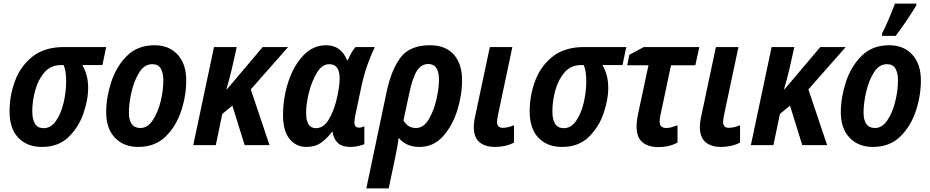

<svg xmlns="http://www.w3.org/2000/svg" viewBox="-20 -805 5161 1065"><path d="M469 -315Q469 -358 459.5 -390.5Q450 -423 436 -444H548L569 -544H334Q228 -544 161.5 -492Q95 -440 64 -358Q33 -276 33 -187Q33 -92 81.5 -41Q130 10 212 10Q305 10 361.5 -46Q418 -102 443.5 -178Q469 -254 469 -315ZM159 -188Q159 -245 175.5 -304.5Q192 -364 227 -404Q262 -444 318 -444H333Q340 -427 343.5 -405Q347 -383 347 -354Q347 -296 333 -236Q319 -176 291 -135Q263 -94 222 -94Q159 -94 159 -188Z M1013 -359Q1013 -450 965.5 -502Q918 -554 837 -554Q743 -554 684 -495Q625 -436 597 -350Q569 -264 569 -182Q569 -92 617.5 -41Q666 10 747 10Q839 10 897.5 -46.5Q956 -103 984.5 -188Q1013 -273 1013 -359ZM695 -181Q695 -232 709.5 -295Q724 -358 752.5 -403.5Q781 -449 825 -449Q858 -449 872 -424.5Q886 -400 886 -360Q886 -302 870.5 -240.5Q855 -179 826.5 -137Q798 -95 759 -95Q695 -95 695 -181Z M1177 0 1213 -173 1269 -219 1337 0H1475L1371 -309L1578 -544H1437L1239 -310H1236Q1244 -338 1252 -367.5Q1260 -397 1266 -423L1293 -544H1167L1052 0Z M1821 -73H1825Q1829 -39 1851.5 -14.5Q1874 10 1926 10Q1946 10 1967 5Q1988 0 2001 -5V-105Q1986 -97 1971 -97Q1946 -97 1946 -126Q1946 -142 1951 -166L1986 -332Q2000 -395 2020 -450.5Q2040 -506 2059 -544H1952Q1940 -531 1928.5 -510.5Q1917 -490 1909 -471H1905Q1872 -554 1789 -554Q1716 -554 1662.5 -497.5Q1609 -441 1579.5 -352Q1550 -263 1550 -166Q1550 -79 1586 -34.5Q1622 10 1680 10Q1728 10 1761 -13.5Q1794 -37 1821 -73ZM1678 -180Q1678 -230 1694 -293Q1710 -356 1738.5 -402.5Q1767 -449 1807 -449Q1864 -449 1864 -369Q1864 -321 1845 -245Q1831 -188 1803 -141Q1775 -94 1732 -94Q1678 -94 1678 -180Z M2218 -137 2249 -282Q2267 -371 2291.5 -410.5Q2316 -450 2356 -450Q2415 -450 2415 -362Q2415 -318 2401 -255Q2387 -192 2358.5 -143.5Q2330 -95 2287 -95Q2242 -95 2218 -137ZM2136 240 2171 74Q2177 45 2182.5 16Q2188 -13 2191 -41Q2209 -18 2238 -4Q2267 10 2306 10Q2384 10 2436.5 -48Q2489 -106 2516 -191.5Q2543 -277 2543 -361Q2543 -450 2497.5 -502Q2452 -554 2365 -554Q2253 -554 2201.5 -485.5Q2150 -417 2124 -293L2012 240Z M2831 -14V-110Q2795 -96 2769 -96Q2737 -96 2737 -128Q2737 -141 2742 -166L2822 -544H2697L2619 -176Q2608 -129 2608 -101Q2608 -43 2639.5 -16.5Q2671 10 2725 10Q2785 10 2831 -14Z M3354 -315Q3354 -358 3344.5 -390.5Q3335 -423 3321 -444H3433L3454 -544H3219Q3113 -544 3046.5 -492Q2980 -440 2949 -358Q2918 -276 2918 -187Q2918 -92 2966.5 -41Q3015 10 3097 10Q3190 10 3246.5 -46Q3303 -102 3328.5 -178Q3354 -254 3354 -315ZM3044 -188Q3044 -245 3060.5 -304.5Q3077 -364 3112 -404Q3147 -444 3203 -444H3218Q3225 -427 3228.5 -405Q3232 -383 3232 -354Q3232 -296 3218 -236Q3204 -176 3176 -135Q3148 -94 3107 -94Q3044 -94 3044 -188Z M3738 -14V-110Q3721 -104 3706 -99.5Q3691 -95 3676 -95Q3639 -95 3639 -131Q3639 -145 3644 -169L3702 -443H3837L3859 -544H3551L3471 -501L3459 -443H3577L3520 -176Q3511 -134 3511 -103Q3511 -43 3543.5 -16Q3576 11 3632 11Q3691 11 3738 -14Z M4085 -14V-110Q4049 -96 4023 -96Q3991 -96 3991 -128Q3991 -141 3996 -166L4076 -544H3951L3873 -176Q3862 -129 3862 -101Q3862 -43 3893.5 -16.5Q3925 10 3979 10Q4039 10 4085 -14Z M4270 0 4306 -173 4362 -219 4430 0H4568L4464 -309L4671 -544H4530L4332 -310H4329Q4337 -338 4345 -367.5Q4353 -397 4359 -423L4386 -544H4260L4145 0Z M4948 -606Q4976 -642 5009.5 -692Q5043 -742 5062 -774L5063 -785H4944Q4933 -754 4911 -702Q4889 -650 4873 -620L4872 -606ZM5088 -359Q5088 -450 5040.5 -502Q4993 -554 4912 -554Q4818 -554 4759 -495Q4700 -436 4672 -350Q4644 -264 4644 -182Q4644 -92 4692.5 -41Q4741 10 4822 10Q4914 10 4972.5 -46.5Q5031 -103 5059.5 -188Q5088 -273 5088 -359ZM4770 -181Q4770 -232 4784.5 -295Q4799 -358 4827.5 -403.5Q4856 -449 4900 -449Q4933 -449 4947 -424.5Q4961 -400 4961 -360Q4961 -302 4945.5 -240.5Q4930 -179 4901.5 -137Q4873 -95 4834 -95Q4770 -95 4770 -181Z"/></svg>

Font: Noto Sans UI SemiCondensed
Style: Bold Italic
Weight: 700
Width: 4
Designer: Monotype Design Team
Foundry: Monotype Imaging Inc.
Version: 1.001